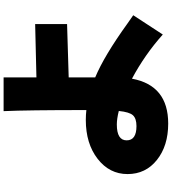

<svg xmlns="http://www.w3.org/2000/svg" viewBox="34 -887 932 1040"><g transform="rotate(-90 500.0 -367.0)"><path d="M370.1 -368.2Q397.5 -368.2 423.8 -365.2Q423.8 -685.5 418 -813.5H600.6V-635.7L889.6 -642.6V-469.7L600.6 -460.9V-317.4Q717.8 -268.6 892.6 -142.6L937.5 -111.3L833 48.8Q723.6 -48.8 593.8 -118.2Q557.6 78.1 350.6 78.1Q230.5 78.1 153.8 17.1Q77.1 -43.9 77.1 -142.1Q77.1 -240.2 159.7 -304.2Q242.2 -368.2 370.1 -368.2ZM336.9 -93.8Q377.9 -93.8 395.5 -112.8Q413.1 -131.8 418.9 -189.5Q376 -200.2 345.7 -200.2Q259.8 -200.2 259.8 -147Q259.8 -93.8 336.9 -93.8Z"/></g></svg>

Font: GenEi M Gothic v2 Black
Style: Regular
Weight: 900
Version: Version 2.0